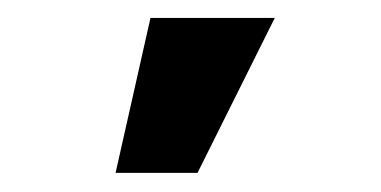

<svg xmlns="http://www.w3.org/2000/svg" viewBox="-20 -799 415 209"><path d="M105.8 -610.8 143.8 -779.5H279.1L195 -610.8Z"/></svg>

Font: InterMG
Style: Bold
Weight: 700
Designer: Rasmus Andersson
Foundry: rsms
Version: Version 3.019;December 26, 2023;FontCreator 15.0.0.2955 64-b